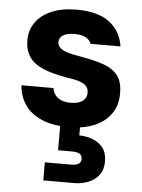

<svg xmlns="http://www.w3.org/2000/svg" viewBox="-56 -577 659 889"><g transform="rotate(5 274.0 -132.5)"><path d="M276 12Q198 12 146.5 -11Q95 -34 69 -73.5Q43 -113 40 -162H189Q191 -145 201 -131Q211 -117 229 -109Q247 -101 273 -101Q297 -101 314 -107.5Q331 -114 339.5 -126Q348 -138 348 -153Q348 -174 336.5 -185.5Q325 -197 303.5 -204Q282 -211 249 -215Q204 -223 167 -234Q130 -245 103.5 -262.5Q77 -280 63 -307Q49 -334 49 -373Q49 -419 74.5 -455.5Q100 -492 148.5 -512.5Q197 -533 265 -533Q364 -533 417.5 -492Q471 -451 481 -381H342Q335 -400 315.5 -410Q296 -420 264 -420Q230 -420 211.5 -408.5Q193 -397 193 -376Q193 -363 202 -352.5Q211 -342 232.5 -334Q254 -326 291 -320Q363 -308 408.5 -292Q454 -276 476.5 -245.5Q499 -215 498 -161Q498 -108 470.5 -69Q443 -30 393.5 -9Q344 12 276 12ZM179 268V184H301Q323 184 335 177Q347 170 347 153Q347 137 335 130Q323 123 301 123H235V-4H327V46Q358 46 388 57Q418 68 437 92Q456 116 456 156Q456 195 437 219.5Q418 244 387.5 256Q357 268 322 268Z"/></g></svg>

Font: DM Sans 10pt Black
Style: Regular
Weight: 900
Version: Version 4.004;gftools[0.9.30]